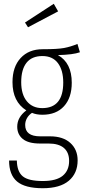

<svg xmlns="http://www.w3.org/2000/svg" viewBox="-20 -792 451 1014"><path d="M402 -516Q366 -503 286 -501Q359 -460 359 -355Q359 -276 318 -231Q277 -186 204 -186Q172 -186 149 -196Q132 -185 122.5 -168Q113 -151 113 -132Q113 -72 192 -72H244Q313 -72 351.5 -37Q390 -2 390 55Q390 123 343.5 162.5Q297 202 206 202Q112 202 70 166.5Q28 131 28 56H69Q70 114 100 139Q130 164 206 164Q278 164 311.5 136Q345 108 345 58Q345 13 317.5 -10.5Q290 -34 237 -34H191Q130 -34 100.5 -58Q71 -82 71 -123Q71 -173 119 -209Q46 -255 46 -358Q46 -439 89 -485.5Q132 -532 205 -532Q283 -532 318 -538.5Q353 -545 389 -560ZM92 -358Q92 -293 122 -257Q152 -221 203 -221Q314 -221 314 -356Q314 -421 286 -458.5Q258 -496 204 -496Q148 -496 120 -460.5Q92 -425 92 -358ZM264 -772 287 -732 128 -648 112 -673Z"/></svg>

Font: Fira Sans Extra Condensed ExtraLight
Style: Regular
Weight: 275
Width: 1
Designer: Carrois Corporate & Edenspiekermann AG
Foundry: Carrois Corporate GbR & Edenspiekermann AG
Version: Version 4.203